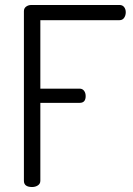

<svg xmlns="http://www.w3.org/2000/svg" viewBox="-20 -751 534 771"><path d="M76 -25V-706Q76 -718 85 -724.5Q94 -731 106 -731H460Q472 -731 478.5 -722.5Q485 -714 485 -702Q485 -689 478.5 -679.5Q472 -670 460 -670H142V-395H300Q311 -395 317.5 -386.5Q324 -378 324 -365Q324 -338 300 -338H142V-25Q142 -13 132 -6.5Q122 0 109 0Q76 0 76 -25Z"/></svg>

Font: Terminal Dosis
Style: Regular
Weight: 400
Designer: Edgar Tolentino, Pablo Impallari, Igino Marini
Foundry: Edgar Tolentino, Pablo Impallari, Igino Marini
Version: Version 1.007